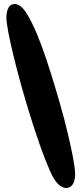

<svg xmlns="http://www.w3.org/2000/svg" viewBox="-20 -825 407 961"><path d="M312 116Q291 116 270.5 96Q250 76 230 30Q206 -24 181 -95Q156 -166 131.5 -244.5Q107 -323 85.5 -400.5Q64 -478 47.5 -546Q31 -614 21.5 -664.5Q12 -715 12 -737Q12 -766 22 -785.5Q32 -805 54 -805Q74 -805 95 -782.5Q116 -760 142 -705Q164 -661 188 -596Q212 -531 235.5 -455.5Q259 -380 281 -303Q303 -226 319.5 -156.5Q336 -87 346 -33.5Q356 20 356 47Q356 79 344 97.5Q332 116 312 116Z"/></svg>

Font: DynaPuff Condensed Medium
Style: Regular
Weight: 500
Width: 3
Designer: Toshi Omagari, Jennifer Daniel
Foundry: Google Fonts
Version: Version 2.000; ttfautohint (v1.8.4.7-5d5b)